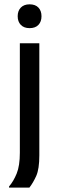

<svg xmlns="http://www.w3.org/2000/svg" viewBox="-20 -700 273 887"><path d="M115.8 166.7H21.7V161.7Q42.5 137.5 57.1 101.7Q71.7 65.8 71.7 5.8V-500H161.7V17.5Q161.7 80.8 147.5 112.5Q133.3 144.2 115.8 166.7ZM116.7 -570Q90.8 -570 76.2 -585Q61.7 -600 61.7 -625Q61.7 -650 76.2 -665Q90.8 -680 116.7 -680Q143.3 -680 157.5 -665Q171.7 -650 171.7 -625Q171.7 -600 157.5 -585Q143.3 -570 116.7 -570Z"/></svg>

Font: Familjen Grotesk Variable
Style: Regular
Weight: 400
Designer: Anders Wikstroem, Jonas Baeckman, Matilda Gysing, Kristian Moeller
Foundry: Familjen STHLM AB
Version: Version 2.000